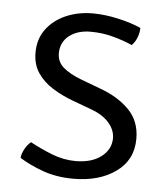

<svg xmlns="http://www.w3.org/2000/svg" viewBox="-43 -542 520 593"><g transform="rotate(5 217.0 -245.0)"><path d="M38 -38Q39 -51 47.2 -66Q55.5 -81 66 -89Q97 -72 133.5 -57.5Q170 -43 208 -43Q257 -43 286.8 -65.5Q316.5 -88 317 -123Q317 -148.5 297.8 -170.8Q278.5 -193 243 -206L183.5 -228Q149.5 -240.5 120.2 -258.8Q91 -277 73.2 -303.2Q55.5 -329.5 55.5 -366Q55.5 -408.5 78.2 -439Q101 -469.5 138.8 -485.8Q176.5 -502 221.5 -502Q258.5 -502 300 -492.8Q341.5 -483.5 371.5 -470Q371.5 -456 365.8 -440.8Q360 -425.5 349.5 -415Q326.5 -425.5 292.2 -435.2Q258 -445 219.5 -445Q179 -445 153.2 -424.8Q127.5 -404.5 127.5 -370Q127.5 -344 147 -326.8Q166.5 -309.5 204.5 -295L266 -272Q321.5 -251.5 355.2 -216.8Q389 -182 389 -128Q389 -62 337.2 -25Q285.5 12 206 12Q153.5 12 111.2 -3.2Q69 -18.5 38 -38Z"/></g></svg>

Font: Signika Negative Light Light
Style: Regular
Weight: 300
Version: Version 2.001